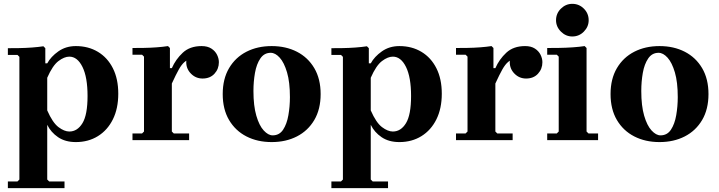

<svg xmlns="http://www.w3.org/2000/svg" viewBox="-20 -730 3745 1000"><path d="M375 -490Q440 -490 490 -460Q540 -430 568 -374.5Q596 -319 596 -242Q596 -165 568 -108.5Q540 -52 490 -21Q440 10 375 10Q320 10 282.5 -15.5Q245 -41 226 -80V205L236 215H316V250H21V215H71L81 205V-434L71 -444H21V-479Q47 -479 80 -479.5Q113 -480 146.5 -482.5Q180 -485 206 -489L216 -479V-400H226Q245 -435 284 -462.5Q323 -490 375 -490ZM341 -45Q383 -45 409.5 -88.5Q436 -132 436 -230Q436 -328 409.5 -381.5Q383 -435 341 -435Q315 -435 284.5 -412Q254 -389 226 -325V-155Q254 -91 284.5 -68Q315 -45 341 -45Z M875 -375Q895 -421 932 -455.5Q969 -490 1030 -490Q1061 -490 1081 -477Q1101 -464 1110.5 -444.5Q1120 -425 1120 -406Q1120 -371 1097 -346Q1074 -321 1035 -321Q1000 -321 975 -346Q950 -371 950 -406Q950 -425 958.5 -439.5Q967 -454 974 -461V-425Q955 -419 940.5 -406.5Q926 -394 911.5 -368.5Q897 -343 875 -295ZM875 -45 885 -35H965V0H670V-35H720L730 -45V-435L720 -445H670V-480Q696 -480 729.5 -480.5Q763 -481 796 -483.5Q829 -486 855 -490L865 -480V-375H875Z M1395 -490Q1469 -490 1526.5 -460.5Q1584 -431 1617 -375Q1650 -319 1650 -240Q1650 -161 1617 -105Q1584 -49 1526.5 -19.5Q1469 10 1395 10Q1321 10 1263.5 -19.5Q1206 -49 1173 -105Q1140 -161 1140 -240Q1140 -319 1173 -375Q1206 -431 1263.5 -460.5Q1321 -490 1395 -490ZM1400 -25Q1435 -25 1454.5 -54.5Q1474 -84 1482 -130Q1490 -176 1490 -224Q1490 -302 1475 -353Q1460 -404 1437 -429.5Q1414 -455 1390 -455Q1356 -455 1336 -425.5Q1316 -396 1308 -350.5Q1300 -305 1300 -256Q1300 -179 1315 -127.5Q1330 -76 1353.5 -50.5Q1377 -25 1400 -25Z M2060 -490Q2125 -490 2175 -460Q2225 -430 2253 -374.5Q2281 -319 2281 -242Q2281 -165 2253 -108.5Q2225 -52 2175 -21Q2125 10 2060 10Q2005 10 1967.5 -15.5Q1930 -41 1911 -80V205L1921 215H2001V250H1706V215H1756L1766 205V-434L1756 -444H1706V-479Q1732 -479 1765 -479.5Q1798 -480 1831.5 -482.5Q1865 -485 1891 -489L1901 -479V-400H1911Q1930 -435 1969 -462.5Q2008 -490 2060 -490ZM2026 -45Q2068 -45 2094.5 -88.5Q2121 -132 2121 -230Q2121 -328 2094.5 -381.5Q2068 -435 2026 -435Q2000 -435 1969.5 -412Q1939 -389 1911 -325V-155Q1939 -91 1969.5 -68Q2000 -45 2026 -45Z M2560 -375Q2580 -421 2617 -455.5Q2654 -490 2715 -490Q2746 -490 2766 -477Q2786 -464 2795.5 -444.5Q2805 -425 2805 -406Q2805 -371 2782 -346Q2759 -321 2720 -321Q2685 -321 2660 -346Q2635 -371 2635 -406Q2635 -425 2643.5 -439.5Q2652 -454 2659 -461V-425Q2640 -419 2625.5 -406.5Q2611 -394 2596.5 -368.5Q2582 -343 2560 -295ZM2560 -45 2570 -35H2650V0H2355V-35H2405L2415 -45V-435L2405 -445H2355V-480Q2381 -480 2414.5 -480.5Q2448 -481 2481 -483.5Q2514 -486 2540 -490L2550 -480V-375H2560Z M2830 0V-35H2880L2890 -45V-435L2880 -445H2830V-480Q2856 -480 2892 -480.5Q2928 -481 2963.5 -483.5Q2999 -486 3025 -490L3035 -480V-45L3045 -35H3095V0ZM2960.6 -540Q2926.8 -540 2901.4 -565.4Q2876 -590.8 2876 -624.6Q2876 -660 2901.4 -685Q2926.8 -710 2960.6 -710Q2996 -710 3021 -685Q3046 -660 3046 -624.6Q3046 -590.8 3021 -565.4Q2996 -540 2960.6 -540Z M3415 -490Q3489 -490 3546.5 -460.5Q3604 -431 3637 -375Q3670 -319 3670 -240Q3670 -161 3637 -105Q3604 -49 3546.5 -19.5Q3489 10 3415 10Q3341 10 3283.5 -19.5Q3226 -49 3193 -105Q3160 -161 3160 -240Q3160 -319 3193 -375Q3226 -431 3283.5 -460.5Q3341 -490 3415 -490ZM3420 -25Q3455 -25 3474.5 -54.5Q3494 -84 3502 -130Q3510 -176 3510 -224Q3510 -302 3495 -353Q3480 -404 3457 -429.5Q3434 -455 3410 -455Q3376 -455 3356 -425.5Q3336 -396 3328 -350.5Q3320 -305 3320 -256Q3320 -179 3335 -127.5Q3350 -76 3373.5 -50.5Q3397 -25 3420 -25Z"/></svg>

Font: Brygada 1918
Style: Regular
Weight: 400
Designer: Mateusz Machalski | Borys Kosmynka | Przemek Hoffer
Foundry: NIEPODLEGLA 2018
Version: Version 3.006